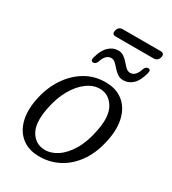

<svg xmlns="http://www.w3.org/2000/svg" viewBox="-176 -802 812 906"><g transform="rotate(30 230.0 -349.5)"><path d="M287 -451.5Q340.5 -449.5 375.5 -420.8Q410.5 -392 423.8 -342.8Q437 -293.5 425.5 -230.5Q411.5 -151 374.5 -96.8Q337.5 -42.5 285 -15.8Q232.5 11 171.5 8.5Q120.5 6.5 85.5 -21Q50.5 -48.5 36.5 -97.8Q22.5 -147 35 -213.5Q47.5 -282.5 82.5 -337.2Q117.5 -392 169.8 -423Q222 -454 287 -451.5ZM185 -31.5Q220 -30 254.8 -52.5Q289.5 -75 317.2 -121.2Q345 -167.5 358 -237.5Q374.5 -321 347.8 -365.2Q321 -409.5 274.5 -411.5Q237.5 -413 202.2 -387.8Q167 -362.5 140.2 -315.5Q113.5 -268.5 101.5 -205Q85 -119.5 110.8 -76.5Q136.5 -33.5 185 -31.5ZM344.5 -501Q326 -501 312.5 -510.5Q299 -520 288.2 -532.5Q277.5 -545 267.2 -554.5Q257 -564 244 -564Q214.5 -564 200 -518.5Q193.5 -502.5 180 -502.5Q164.5 -502.5 170 -524Q181.5 -568 204.2 -589.8Q227 -611.5 255 -611.5Q273.5 -611.5 287 -601.8Q300.5 -592 311 -579.5Q321.5 -567 332 -557.2Q342.5 -547.5 355.5 -547.5Q385.5 -547.5 399.5 -593.5Q406 -609.5 420 -609.5Q435 -609.5 429 -587.5Q417.5 -542.5 395.2 -521.8Q373 -501 344.5 -501ZM194.5 -685.5Q200.5 -708.5 223 -708.5H429Q452 -708.5 446.5 -685.5Q440.5 -662 417.5 -662H212Q188.5 -662 194.5 -685.5Z"/></g></svg>

Font: Fraunces 72pt S100 Light
Style: Italic
Weight: 300
Italic angle: -16°
Version: Version 1.000; ttfautohint (v1.8.3)